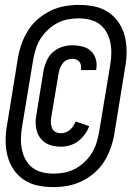

<svg xmlns="http://www.w3.org/2000/svg" viewBox="-20 -732 540 784"><path d="M197 32Q165 32 134 25.5Q103 19 77.5 2Q52 -15 35 -40.5Q18 -66 10.5 -96Q3 -126 3 -158Q3 -190 9 -223L54 -500Q59 -528 69.5 -556.5Q80 -585 96.5 -610.5Q113 -636 137 -656Q161 -676 188.5 -689Q216 -702 245 -707Q274 -712 303 -712Q335 -712 366 -705.5Q397 -699 422.5 -682Q448 -665 465 -639.5Q482 -614 489.5 -584Q497 -554 497 -522Q497 -490 491 -457L446 -180Q441 -152 430.5 -123.5Q420 -95 403.5 -69.5Q387 -44 363 -24Q339 -4 311.5 9Q284 22 255 27Q226 32 197 32ZM199 -23Q220 -23 242 -27Q264 -31 284.5 -41.5Q305 -52 323 -68.5Q341 -85 353.5 -104.5Q366 -124 373 -145.5Q380 -167 384 -189L430 -466Q434 -490 434.5 -513Q435 -536 430.5 -558.5Q426 -581 415 -600.5Q404 -620 387 -633Q370 -646 347.5 -651.5Q325 -657 301 -657Q280 -657 258 -653Q236 -649 215.5 -638.5Q195 -628 177 -611.5Q159 -595 146.5 -575.5Q134 -556 127 -534.5Q120 -513 116 -491L70 -214Q66 -190 65.5 -167Q65 -144 69.5 -121.5Q74 -99 85 -79.5Q96 -60 113 -47Q130 -34 152.5 -28.5Q175 -23 199 -23ZM229 -133Q212 -133 196 -136.5Q180 -140 167 -148Q154 -156 144.5 -168.5Q135 -181 130.5 -196Q126 -211 125.5 -227.5Q125 -244 128 -260L158 -445Q162 -465 171 -485Q180 -505 196.5 -519.5Q213 -534 233.5 -540.5Q254 -547 275 -547Q296 -547 316.5 -542Q337 -537 351 -524Q365 -511 371 -491Q377 -471 373 -450V-446H311V-448Q312 -457 310.5 -465.5Q309 -474 304 -480Q299 -486 291 -489Q283 -492 275 -492Q265 -492 254.5 -487.5Q244 -483 237 -474.5Q230 -466 226 -456Q222 -446 220 -436L189 -252Q187 -240 188 -228.5Q189 -217 193 -207.5Q197 -198 207 -193Q217 -188 229 -188Q239 -188 248.5 -191.5Q258 -195 266 -202Q274 -209 279.5 -218Q285 -227 289 -236L344 -217Q338 -199 326 -183Q314 -167 299 -155.5Q284 -144 265.5 -138.5Q247 -133 229 -133Z"/></svg>

Font: Iosevka SS18 Semibold
Style: Italic
Weight: 600
Italic angle: -9°
Monospace: yes
Designer: Belleve Invis
Foundry: Belleve Invis
Version: Version 25.1.1; ttfautohint (v1.8.4)